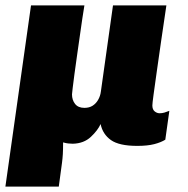

<svg xmlns="http://www.w3.org/2000/svg" viewBox="-28 -531 698 712"><path d="M-8 161 87 -511H285Q277 -462 270.5 -415Q264 -368 258 -327.5Q252 -287 248 -255.5Q244 -224 241.5 -204.5Q239 -185 239 -181Q239 -160 250.5 -145.5Q262 -131 285 -131Q303 -131 315.5 -139Q328 -147 336 -161Q344 -175 346 -191L391 -511H589Q579 -445 570 -382Q561 -319 553.5 -266.5Q546 -214 541.5 -180.5Q537 -147 537 -140Q537 -125 545.5 -118Q554 -111 564 -111Q573 -111 581.5 -113.5Q590 -116 600 -120L585 -13Q569 -3 544 3.5Q519 10 481 10Q414 10 383.5 -11.5Q353 -33 345 -71Q335 -48 309 -23.5Q283 1 242 2Q234 2 225 1Q216 0 206 -3Q206 24 205 40.5Q204 57 202 72L190 161Z"/></svg>

Font: Chivo Medium Black
Style: Italic
Weight: 900
Italic angle: -8.05°
Version: Version 2.002